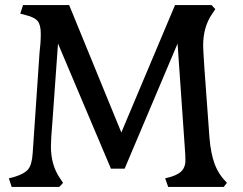

<svg xmlns="http://www.w3.org/2000/svg" viewBox="-20 -738 961 758"><path d="M710 -149 681 -566 472 -72H418L209 -566L187 -258Q181 -188 181 -160Q181 -86 217 -34L229 -16L214 0H26L15 -34L38 -40Q77 -52 91.5 -70Q106 -88 109 -133L136 -529Q141 -569 141 -604.5Q141 -640 128.5 -655Q116 -670 83 -678L60 -684L71 -718H253L459 -215L671 -718H815L830 -702L818 -684Q782 -632 782 -558Q782 -543 787 -468L807 -194Q812 -132 827.5 -90.5Q843 -49 876 -16L863 0H644L632 -34L655 -40Q687 -50 699.5 -65.5Q712 -81 712 -104Q712 -127 710 -149Z"/></svg>

Font: Gabriela
Style: Regular
Weight: 400
Designer: Eduardo Rodriguez Tunni
Foundry: Eduardo Rodriguez Tunni
Version: Version 1.003